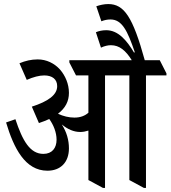

<svg xmlns="http://www.w3.org/2000/svg" viewBox="-20 -921 841 947"><path d="M214 -79C278 -79 320 -120 320 -189C320 -230 309 -269 285 -307C313 -284 343 -270 376 -270C390 -270 404 -273 416 -277V-33L488 6H498V-549H618V-33L690 6H700V-549H801V-559L768 -624H694C635 -838 592 -901 514 -901C493 -901 472 -896 455 -890L480 -816C495 -822 509 -825 525 -825C582 -825 609 -769 645 -663L641 -662C605 -722 563 -772 504 -772C484 -772 467 -768 453 -762L478 -686C495 -694 512 -698 527 -698C569 -698 600 -672 630 -624H322V-613L355 -549H416V-365C399 -350 377 -341 347 -341C320 -341 291 -348 266 -360C303 -388 320 -422 320 -463C320 -507 302 -548 276 -578C248 -609 209 -628 166 -628C134 -628 105 -621 76 -609L112 -527C144 -541 174 -549 198 -549C238 -549 262 -530 262 -496C262 -453 218 -421 137 -395L172 -314C191 -320 207 -327 223 -334C244 -305 259 -268 259 -232C259 -191 237 -162 194 -162C128 -162 91 -227 56 -333L10 -317C48 -190 104 -79 214 -79Z"/></svg>

Font: Noto Serif Devanagari ExtraCondensed Medium
Style: Regular
Weight: 500
Width: 2
Designer: Universal Thirst, Indian Type Foundry and the Monotype Design Team
Foundry: Monotype Imaging Inc.
Version: Version 2.004